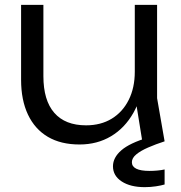

<svg xmlns="http://www.w3.org/2000/svg" viewBox="-20 -583 748 792"><path d="M308 13Q231 13 177.5 -18.5Q124 -50 95.5 -110Q67 -170 67 -254V-563H159V-269Q159 -169 204 -117.5Q249 -66 335 -66Q396 -66 441 -93.5Q486 -121 511 -171Q536 -221 536 -287L572 -266Q566 -181 530.5 -118Q495 -55 438 -21Q381 13 308 13ZM567 0 536 -192V-563H628V-178L659 0ZM592 -16 637 -13V0H659Q622 12 591 25.5Q560 39 542 54Q524 69 524 86Q524 122 597 122Q612 122 629 120.5Q646 119 659 116V178Q646 182 623.5 185.5Q601 189 577 189Q518 189 482 165.5Q446 142 446 103Q446 67 480.5 37Q515 7 592 -16Z"/></svg>

Font: Unbounded Light
Style: Regular
Weight: 300
Designer: Luke Prowse, Jean-Baptiste Morizot, Fátima Lázaro, Florian Runge
Foundry: NaN
Version: Version 1.700